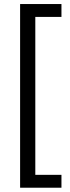

<svg xmlns="http://www.w3.org/2000/svg" viewBox="-20 -734 342 932"><path d="M151.4 -651.9V114.7H278.3V177.2H77.6V-714.4H278.3V-651.9Z"/></svg>

Font: Lycee Sans
Style: Regular
Weight: 400
Designer: Justin Alvin
Foundry: Alkove Design
Version: Version 1.030